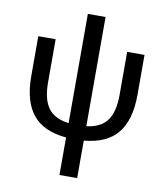

<svg xmlns="http://www.w3.org/2000/svg" viewBox="-97 -769 917 1068"><g transform="rotate(10 362.0 -235.0)"><path d="M412 -73Q492 -83 528 -131.5Q564 -180 564 -278V-520H662V-295Q662 -152 601 -77.5Q540 -3 412 8V220H312V8Q184 -3 123 -77.5Q62 -152 62 -295V-520H160V-278Q160 -180 196 -131.5Q232 -83 312 -73V-690H412Z"/></g></svg>

Font: Mplus 1p Medium
Style: Regular
Weight: 500
Version: Version 1.061